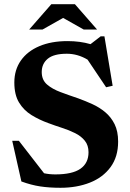

<svg xmlns="http://www.w3.org/2000/svg" viewBox="-20 -878 618 911"><path d="M540.5 -206Q540.5 -134 504.5 -85Q468.5 -36 406.5 -11.5Q344.5 13 267 13Q213.5 13 170.8 6.5Q128 0 81.5 -17L38 -210H69.5L189 -56Q214 -50.5 242.5 -50.5Q323 -50.5 361.5 -77.2Q400 -104 400 -155.5Q400 -188.5 382.5 -210.2Q365 -232 336.5 -246.2Q308 -260.5 274.5 -271.2Q241 -282 209 -294Q166 -309.5 129.5 -332Q93 -354.5 70.5 -391.2Q48 -428 48 -486.5Q48 -546.5 79 -590.8Q110 -635 166.8 -659Q223.5 -683 300.5 -683Q360 -683 409.5 -668.5L457.5 -705.5H475.5L514.5 -471L483.5 -464L395.5 -595Q348.5 -623 297 -623Q235 -623 206.5 -599.2Q178 -575.5 178 -536Q178 -499 203 -477.2Q228 -455.5 267.8 -440.8Q307.5 -426 352 -411Q385 -399 418.5 -383.8Q452 -368.5 479.5 -345.5Q507 -322.5 523.8 -288.8Q540.5 -255 540.5 -206ZM377 -738 279.5 -793 182 -738H118.5L223.5 -858H335.5L440.5 -738Z"/></svg>

Font: Newsreader 16pt
Style: Bold
Weight: 700
Designer: Hugues Gentile
Foundry: Production Type
Version: Version 1.003; ttfautohint (v1.8.3)